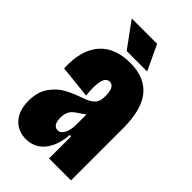

<svg xmlns="http://www.w3.org/2000/svg" viewBox="-214 -748 829 829"><g transform="rotate(45 200.0 -334.0)"><path d="M9 -113Q9 -168 34 -203Q59 -238 91.5 -255.5Q124 -273 168 -288Q193 -297 206.5 -307Q220 -317 225 -330Q230 -343 230 -364Q230 -392 222 -406Q214 -420 199 -420Q178 -420 170.5 -391.5Q163 -363 169 -305L19 -321Q14 -427 62 -483.5Q110 -540 205 -540Q293 -540 337.5 -486Q382 -432 382 -319V-192Q382 -127 382 -95Q382 -63 382 0H248Q248 -68 248 -135H240Q236 -88 220 -55Q204 -22 178 -5Q152 12 118 12Q69 12 39 -21.5Q9 -55 9 -113ZM228 -185V-256L249 -272Q240 -259 229.5 -250Q219 -241 204 -232Q188 -221 179 -213.5Q170 -206 164 -192.5Q158 -179 158 -159Q158 -134 166.5 -123Q175 -112 188 -112Q201 -112 210 -122.5Q219 -133 223.5 -149.5Q228 -166 228 -185ZM73 -680H228L282 -565H157Z"/></g></svg>

Font: Bricolage Grotesque 96pt Condensed ExBd
Style: Regular
Weight: 800
Width: 3
Designer: Mathieu Triay
Foundry: Atelier Triay
Version: Version 1.001;Glyphs 3.2 (3207)